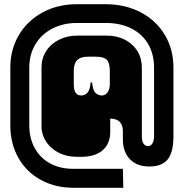

<svg xmlns="http://www.w3.org/2000/svg" viewBox="-20 -787 872 911"><path d="M29 -192V-467Q29 -552 69.5 -620.5Q110 -689 182 -728Q254 -767 344 -767H481Q574 -767 647.5 -728.5Q721 -690 762 -621.5Q803 -553 803 -465V-142Q803 -65 776 -31Q749 3 688 3Q630 3 596.5 -31.5Q563 -66 563 -127V-164Q563 -224 503 -224V-162Q503 -105 467 -74Q431 -43 366 -43H346Q290 -43 248.5 -68Q207 -93 188 -135Q184 -144 180.5 -157.5Q177 -171 177 -183V-188Q177 -195 177 -198.5Q177 -202 177 -209V-260Q177 -269 177 -273.5Q177 -278 177 -282.5Q177 -287 177 -296V-298Q177 -310 177 -316Q177 -322 177 -334V-468Q177 -510 199 -544.5Q221 -579 260 -598.5Q299 -618 346 -618H484Q559 -618 606 -575.5Q653 -533 653 -466V-334Q653 -322 653 -316Q653 -310 653 -298V-296Q653 -287 653 -282.5Q653 -278 653 -273.5Q653 -269 653 -260V-142Q653 -94 683 -94Q696 -94 703.5 -107Q711 -120 711 -142V-466Q711 -530 683 -578Q655 -626 603 -652Q551 -678 483 -678H345Q279 -678 227.5 -651Q176 -624 147.5 -576Q119 -528 119 -467V-192Q119 -131 145 -84Q171 -37 218 -11.5Q265 14 327 14H563L565 104H329Q242 104 173.5 66.5Q105 29 67 -38.5Q29 -106 29 -192ZM410 -396H417Q420 -360 432.5 -347Q445 -334 464 -334Q480 -334 490.5 -349Q501 -364 501 -387V-451Q501 -489 486.5 -503.5Q472 -518 434 -518H396Q362 -518 346 -501.5Q330 -485 330 -451V-387Q330 -334 365 -334Q383 -334 395 -347Q407 -360 410 -396Z"/></svg>

Font: Danfo
Style: Regular
Weight: 400
Version: Version 1.000;Glyphs 3.2 (3236)